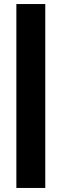

<svg xmlns="http://www.w3.org/2000/svg" viewBox="-20 -750 306 950"><path d="M61 180V-730H204V180Z"/></svg>

Font: MuseoModerno SemiBold
Style: Bold
Weight: 700
Version: Version 1.001